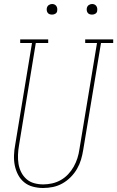

<svg xmlns="http://www.w3.org/2000/svg" viewBox="-20 -932 586 960"><path d="M195 8Q170 8 145 1.5Q120 -5 101 -20.5Q82 -36 70.5 -58Q59 -80 54 -104.5Q49 -129 50 -155.5Q51 -182 56 -208L140 -717H81V-735H221V-717H159L75 -205Q71 -182 70 -158.5Q69 -135 72.5 -113Q76 -91 86 -71Q96 -51 112.5 -36.5Q129 -22 151 -16Q173 -10 196 -10Q218 -10 240.5 -15Q263 -20 283.5 -31.5Q304 -43 320.5 -60.5Q337 -78 348.5 -98.5Q360 -119 367 -141Q374 -163 377 -185L465 -717H406V-735H546V-717H485L396 -182Q392 -157 385 -133.5Q378 -110 365 -87.5Q352 -65 333 -46Q314 -27 291.5 -14.5Q269 -2 244.5 3Q220 8 195 8ZM440 -859Q434 -859 428 -861Q422 -863 418.5 -868Q415 -873 414 -879Q413 -885 414 -891Q415 -896 417.5 -900Q420 -904 423.5 -906.5Q427 -909 431.5 -910.5Q436 -912 440 -912Q447 -912 452.5 -909.5Q458 -907 461.5 -902Q465 -897 466 -891Q467 -885 466 -879Q466 -874 463.5 -870Q461 -866 457 -863.5Q453 -861 449 -860Q445 -859 440 -859ZM240 -859Q234 -859 228 -861Q222 -863 218.5 -868Q215 -873 214 -879Q213 -885 214 -891Q215 -896 217.5 -900Q220 -904 223.5 -906.5Q227 -909 231.5 -910.5Q236 -912 240 -912Q247 -912 252.5 -909.5Q258 -907 261.5 -902Q265 -897 266 -891Q267 -885 266 -879Q266 -874 263.5 -870Q261 -866 257 -863.5Q253 -861 249 -860Q245 -859 240 -859Z"/></svg>

Font: Iosevka Slab Thin Oblique
Style: Regular
Weight: 100
Italic angle: -9°
Monospace: yes
Designer: Belleve Invis
Foundry: Belleve Invis
Version: Version 11.1.0; ttfautohint (v1.8.3)